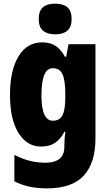

<svg xmlns="http://www.w3.org/2000/svg" viewBox="-20 -796 600 1056"><path d="M211 -563Q255 -563 284.5 -544.5Q314 -526 337 -484H344L357 -553H505V-34Q505 99 441 169.5Q377 240 238 240Q184 240 141 230.5Q98 221 59 201V56Q105 79 145.5 89Q186 99 231 99Q279 99 306.5 78Q334 57 334 10V3Q334 -12 335.5 -33Q337 -54 340 -71H334Q313 -31 283 -10.5Q253 10 206 10Q128 10 81.5 -65Q35 -140 35 -273Q35 -410 82 -486.5Q129 -563 211 -563ZM270 -421Q208 -421 208 -271Q208 -132 271 -132Q308 -132 323.5 -162Q339 -192 339 -256V-283Q339 -355 323.5 -388Q308 -421 270 -421ZM284 -776Q327 -776 350.5 -756Q374 -736 374 -691Q374 -647 350 -627Q326 -607 284 -607Q241 -607 217 -627Q193 -647 193 -691Q193 -736 216 -756Q239 -776 284 -776Z"/></svg>

Font: Noto Sans Gurmukhi UI Condensed Black
Style: Regular
Weight: 900
Width: 3
Designer: Jelle Bosma - Monotype Design Team
Foundry: Monotype Imaging Inc.
Version: Version 2.004; ttfautohint (v1.8.4.7-5d5b)